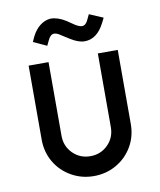

<svg xmlns="http://www.w3.org/2000/svg" viewBox="-81 -762 695 836"><g transform="rotate(-10 267.0 -344.0)"><path d="M70 -186V-513H158V-187Q158 -141 189.5 -109.5Q221 -78 267 -78Q313 -78 344.5 -109.5Q376 -141 376 -187V-513H464V-186Q464 -131 438 -86.5Q412 -42 367 -16Q322 10 267 10Q213 10 167.5 -16Q122 -42 96 -86.5Q70 -131 70 -186ZM267 -597 232 -619Q216 -631 202 -631Q186 -630 175 -605L165 -584L106 -611L116 -633Q131 -663 152.5 -679.5Q174 -696 199 -698Q231 -698 266 -676L300 -653Q318 -642 330 -642Q347 -643 357 -667L367 -688L428 -662L417 -640Q384 -575 329 -575Q302 -575 267 -597Z"/></g></svg>

Font: Lineal
Style: Regular
Weight: 400
Designer: Created by Frank Adebiaye with contributions from Anton Moglia & Ariel Martín Pérez
Created by Frank ADEBIAYE with FontF
Foundry: Velvetyne Type Foundry
Version: Version 2.000